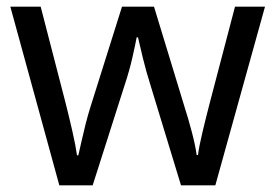

<svg xmlns="http://www.w3.org/2000/svg" viewBox="-20 -557 826 576"><path d="M431 -303Q418 -344 408.5 -383.5Q399 -423 394 -445H390Q386 -423 377 -383.5Q368 -344 354 -302L258 -1H158L11 -537H102L176 -251Q187 -208 197 -164Q207 -120 211 -91H215Q219 -108 224.5 -133Q230 -158 237 -185.5Q244 -213 251 -235L346 -537H442L534 -235Q545 -201 555.5 -161Q566 -121 570 -92H574Q577 -117 587.5 -161Q598 -205 610 -251L685 -537H775L626 -1H523Z"/></svg>

Font: Noto Sans Mayan Numerals
Style: Regular
Weight: 400
Designer: Monotype Design Team
Foundry: Monotype Imaging Inc.
Version: Version 2.001; ttfautohint (v1.8.4.7-5d5b)